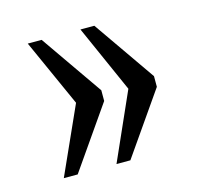

<svg xmlns="http://www.w3.org/2000/svg" viewBox="-66 -531 547 521"><g transform="rotate(-15 207.0 -270.0)"><path d="M201 -81H240L361 -255V-285L240 -459H201L285 -270ZM53 -81H92L213 -255V-285L92 -459H53L138 -270Z"/></g></svg>

Font: Noto Serif Ethiopic XCn
Style: Regular
Weight: 400
Width: 2
Designer: Monotype Design Team
Foundry: Monotype Imaging Inc.
Version: Version 2.102